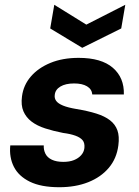

<svg xmlns="http://www.w3.org/2000/svg" viewBox="-20 -771 582 803"><path d="M228 12Q152 12 105 -11Q58 -34 38 -73.5Q18 -113 23 -163H163Q162 -144 170 -128Q178 -112 197 -103Q216 -94 245 -94Q271 -94 289.5 -101.5Q308 -109 319.5 -122Q331 -135 333 -152Q335 -173 325.5 -184.5Q316 -196 295.5 -203.5Q275 -211 244 -215Q203 -223 169 -234Q135 -245 112 -262.5Q89 -280 78 -305.5Q67 -331 72 -368Q78 -415 109 -451Q140 -487 191 -508Q242 -529 309 -529Q404 -529 452 -487.5Q500 -446 498 -376H366Q364 -398 344 -410Q324 -422 290 -422Q254 -422 232.5 -409Q211 -396 209 -374Q207 -360 215 -349Q223 -338 243.5 -329.5Q264 -321 300 -315Q348 -307 383 -296Q418 -285 440 -268Q462 -251 471 -226Q480 -201 475 -163Q468 -108 435 -69Q402 -30 349 -9Q296 12 228 12ZM504 -751 487 -652 324 -571 190 -652 207 -751 341 -668Z"/></svg>

Font: DM Sans 11pt ExtraBold
Style: Italic
Weight: 800
Italic angle: -10°
Version: Version 4.004;gftools[0.9.30]